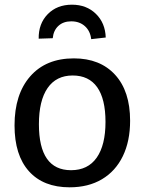

<svg xmlns="http://www.w3.org/2000/svg" viewBox="-20 -789 616 819"><path d="M535 -274Q535 -187 504 -123Q473 -59 415 -24.5Q357 10 277 10Q165 10 103.5 -58.5Q42 -127 42 -254Q42 -387 109 -463.5Q176 -540 295 -540Q407 -540 471 -470Q535 -400 535 -274ZM146 -259Q146 -63 283 -63Q355 -63 392.5 -116.5Q430 -170 430 -269Q430 -367 394.5 -417Q359 -467 290 -467Q220 -467 183 -413.5Q146 -360 146 -259ZM431 -629 369 -622Q365 -657 342 -677.5Q319 -698 284 -698Q250 -698 229 -678.5Q208 -659 205 -626L145 -624Q144 -688 183.5 -728.5Q223 -769 287 -769Q349 -769 389 -730Q429 -691 431 -629Z"/></svg>

Font: Bitter Pro Medium
Style: Regular
Weight: 500
Designer: Sol Matas, and Bitter project Authors
Foundry: Sol Matas
Version: Version 1.010